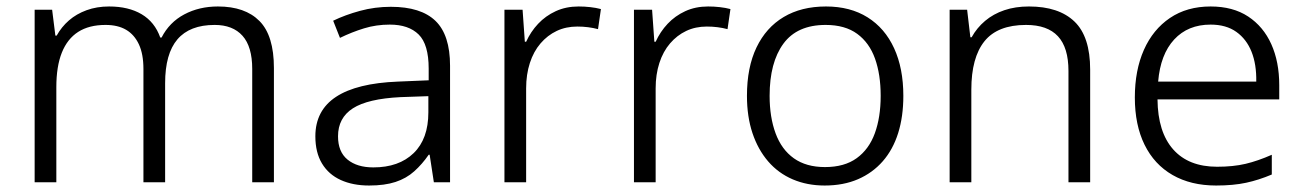

<svg xmlns="http://www.w3.org/2000/svg" viewBox="-20 -563 4025 593"><path d="M653 -543Q737 -543 781.5 -498Q826 -453 826 -353V0H759V-350Q759 -419 729 -452.5Q699 -486 643 -486Q566 -486 528 -441.5Q490 -397 490 -306V0H423V-350Q423 -396 409 -426Q395 -456 369.5 -471Q344 -486 306 -486Q255 -486 221.5 -464.5Q188 -443 171 -400.5Q154 -358 154 -294V0H87V-533H141L151 -453H155Q170 -480 193 -500Q216 -520 247.5 -531.5Q279 -543 317 -543Q377 -543 417.5 -519Q458 -495 475 -447H479Q503 -494 549 -518.5Q595 -543 653 -543Z M1187 -542Q1280 -542 1325 -498.5Q1370 -455 1370 -360V0H1320L1307 -85H1304Q1284 -56 1259.5 -34Q1235 -12 1201.5 -1Q1168 10 1120 10Q1070 10 1032.5 -7Q995 -24 974.5 -58Q954 -92 954 -142Q954 -222 1018 -264Q1082 -306 1209 -311L1304 -315V-351Q1304 -426 1273 -456.5Q1242 -487 1184 -487Q1142 -487 1104.5 -475.5Q1067 -464 1030 -446L1009 -499Q1046 -517 1092 -529.5Q1138 -542 1187 -542ZM1217 -263Q1116 -258 1070 -228.5Q1024 -199 1024 -142Q1024 -94 1053.5 -70Q1083 -46 1133 -46Q1212 -46 1257.5 -90Q1303 -134 1303 -216V-266Z M1767 -543Q1785 -543 1803 -541Q1821 -539 1836 -535L1827 -473Q1812 -477 1796 -479Q1780 -481 1763 -481Q1728 -481 1699.5 -467.5Q1671 -454 1649.5 -429Q1628 -404 1616.5 -368.5Q1605 -333 1605 -290V0H1538V-533H1594L1601 -434H1605Q1619 -465 1642 -489.5Q1665 -514 1696.5 -528.5Q1728 -543 1767 -543Z M2167 -543Q2185 -543 2203 -541Q2221 -539 2236 -535L2227 -473Q2212 -477 2196 -479Q2180 -481 2163 -481Q2128 -481 2099.5 -467.5Q2071 -454 2049.5 -429Q2028 -404 2016.5 -368.5Q2005 -333 2005 -290V0H1938V-533H1994L2001 -434H2005Q2019 -465 2042 -489.5Q2065 -514 2096.5 -528.5Q2128 -543 2167 -543Z M2770 -267Q2770 -203 2754 -152Q2738 -101 2706.5 -65Q2675 -29 2630 -9.5Q2585 10 2527 10Q2473 10 2428.5 -9Q2384 -28 2352.5 -64.5Q2321 -101 2304 -152Q2287 -203 2287 -267Q2287 -355 2316.5 -416.5Q2346 -478 2400.5 -510.5Q2455 -543 2531 -543Q2606 -543 2659.5 -509.5Q2713 -476 2741.5 -414Q2770 -352 2770 -267ZM2357 -267Q2357 -201 2375.5 -151Q2394 -101 2432 -74Q2470 -47 2528 -47Q2588 -47 2626 -74.5Q2664 -102 2682 -151.5Q2700 -201 2700 -267Q2700 -333 2682.5 -382Q2665 -431 2627.5 -458.5Q2590 -486 2530 -486Q2442 -486 2399.5 -428Q2357 -370 2357 -267Z M3158 -543Q3250 -543 3298.5 -496.5Q3347 -450 3347 -348V0H3280V-344Q3280 -416 3247.5 -451Q3215 -486 3149 -486Q3061 -486 3020.5 -435.5Q2980 -385 2980 -286V0H2913V-533H2967L2977 -448H2981Q2997 -477 3022.5 -498.5Q3048 -520 3082 -531.5Q3116 -543 3158 -543Z M3719 -543Q3788 -543 3835 -512Q3882 -481 3906.5 -426.5Q3931 -372 3931 -300V-256H3555Q3556 -155 3603.5 -101.5Q3651 -48 3739 -48Q3789 -48 3827 -57Q3865 -66 3908 -85V-24Q3868 -7 3828.5 1.5Q3789 10 3736 10Q3658 10 3601.5 -22.5Q3545 -55 3515 -116Q3485 -177 3485 -262Q3485 -346 3513 -409Q3541 -472 3593.5 -507.5Q3646 -543 3719 -543ZM3719 -487Q3649 -487 3606.5 -441Q3564 -395 3557 -311H3860Q3861 -364 3845.5 -403Q3830 -442 3798.5 -464.5Q3767 -487 3719 -487Z"/></svg>

Font: Noto Sans Oriya Light
Style: Regular
Weight: 300
Version: Version 2.003